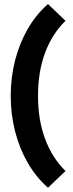

<svg xmlns="http://www.w3.org/2000/svg" viewBox="-20 -774 350 922"><path d="M210.5 127.5Q154 78 114 9.2Q74 -59.5 52.8 -141.8Q31.5 -224 31.5 -313.5Q31.5 -403.5 52.8 -485.5Q74 -567.5 114 -636.5Q154 -705.5 210.5 -754.5L294.5 -674Q230.5 -611.5 196.5 -520.5Q162.5 -429.5 162.5 -313.5Q162.5 -198.5 196.5 -107Q230.5 -15.5 294.5 47Z"/></svg>

Font: Marine Company Thin
Style: Regular
Weight: 100
Designer: Rodrigo Fuenzalida
Foundry: fragTYPE
Version: Version 1.000